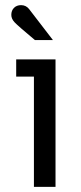

<svg xmlns="http://www.w3.org/2000/svg" viewBox="-20 -727 314 747"><path d="M24 -669Q24 -686 34.5 -696.5Q45 -707 62 -707Q81 -707 93 -692L186 -571H116Q49 -627 36.5 -640.5Q24 -654 24 -669ZM112 0V-429H43V-496H196V0Z"/></svg>

Font: Atkinson Hyperlegible Pro
Style: Regular
Weight: 400
Designer: Elliott Scott, Megan Eiswerth, Linus Boman, Theodore Petrosky, Jacob Perez
Foundry: Braille Institute
Version: Version 1.5.1